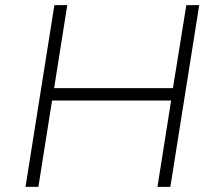

<svg xmlns="http://www.w3.org/2000/svg" viewBox="-20 -725 838 745"><path d="M79 0 191 -705H241L190 -383H651L703 -705H753L641 0H591L644 -335H182L129 0Z"/></svg>

Font: Nunito Sans 7pt ExtraLight
Style: Italic
Weight: 250
Italic angle: -9°
Designer: Vernon Adams
Foundry: Vernon Adams
Version: Version 3.101;gftools[0.9.27]